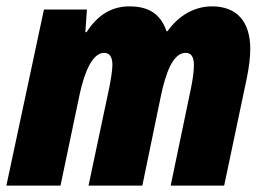

<svg xmlns="http://www.w3.org/2000/svg" viewBox="-26 -583 831 603"><path d="M-6 0H164L224 -286C239 -356 264 -417 301 -417C317 -417 327 -406 327 -379C327 -362 322 -332 317 -307L252 0H421L480 -285C494 -350 516 -417 557 -417C574 -417 583 -405 583 -379C583 -358 579 -332 574 -307L510 0H678L749 -337C756 -371 760 -403 760 -429C760 -515 718 -563 640 -563C585 -563 536 -535 500 -485H497C479 -537 444 -563 380 -563C323 -563 279 -534 246 -482H242L247 -553H112Z"/></svg>

Font: Noto Sans Condensed Black
Style: Italic
Weight: 900
Width: 3
Italic angle: -12°
Designer: Monotype Design Team
Foundry: Monotype Imaging Inc.
Version: Version 2.013